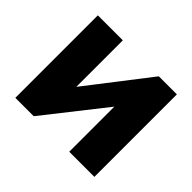

<svg xmlns="http://www.w3.org/2000/svg" viewBox="-124 -695 864 864"><g transform="rotate(45 308.5 -262.5)"><path d="M216 -525H57V0H174L400 -287V0H560V-525H445L216 -229Z"/></g></svg>

Font: Raleway
Style: ExtraBold
Weight: 800
Designer: Matt McInerney, Pablo Impallari, Rodrigo Fuenzalida
Foundry: Matt McInerney, Pablo Impallari, Rodrigo Fuenzalida
Version: Version 3.000